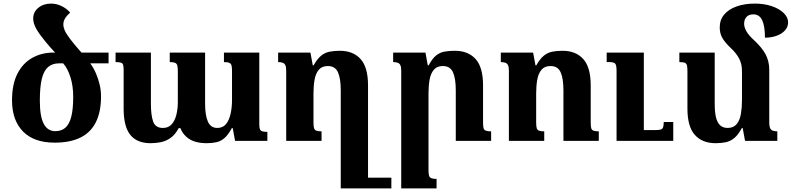

<svg xmlns="http://www.w3.org/2000/svg" viewBox="-20 -785 4412 1070"><path d="M285 10Q169 10 108 -52.5Q47 -115 47 -226Q47 -316 77.5 -375Q108 -434 160.5 -463Q213 -492 278 -492H585V-432H483Q502 -406 515 -375.5Q528 -345 535.5 -313Q543 -281 543 -248Q543 -161 514 -103.5Q485 -46 427.5 -18Q370 10 285 10ZM288 -54Q322 -54 344 -73Q366 -92 377 -134Q388 -176 388 -246Q388 -306 372.5 -355Q357 -404 332 -432H309Q272 -432 248 -411.5Q224 -391 213 -345.5Q202 -300 202 -225Q202 -135 224 -94.5Q246 -54 288 -54ZM297 -482Q280 -499 257.5 -524.5Q235 -550 209 -584Q183 -619 174 -641Q165 -663 165 -682Q165 -718 193.5 -741.5Q222 -765 265 -765Q294 -765 322.5 -751.5Q351 -738 371 -715Q351 -697 342 -681.5Q333 -666 333 -649Q333 -634 340.5 -616Q348 -598 370 -569Q389 -544 410 -519.5Q431 -495 444 -482Z M1228 -492H1425V-92Q1425 -76 1428 -66.5Q1431 -57 1440.5 -53.5Q1450 -50 1470 -50V0H1290L1277 -71H1272Q1252 -34 1231.5 -16Q1211 2 1186.5 7.5Q1162 13 1131 13Q1096 13 1067.5 4.5Q1039 -4 1018 -23Q997 -42 985 -71H976Q956 -34 930 -16Q904 2 875.5 7.5Q847 13 819 13Q744 13 706.5 -33Q669 -79 669 -180V-396Q669 -415 666 -424Q663 -433 653.5 -436Q644 -439 624 -439V-492H821V-207Q821 -143 833.5 -107.5Q846 -72 888 -72Q918 -72 936 -91.5Q954 -111 962.5 -144Q971 -177 971 -215V-389Q971 -410 968 -420.5Q965 -431 955.5 -435Q946 -439 926 -439V-492H1123V-207Q1123 -143 1138.5 -107.5Q1154 -72 1191 -72Q1222 -72 1239.5 -93.5Q1257 -115 1265 -150.5Q1273 -186 1273 -227V-389Q1273 -408 1270.5 -419Q1268 -430 1258.5 -434.5Q1249 -439 1228 -439Z M1874 -502Q1948 -502 1989.5 -456Q2031 -410 2031 -309V265H1879V-282Q1879 -347 1863.5 -382Q1848 -417 1807 -417Q1774 -417 1756.5 -396Q1739 -375 1733 -340.5Q1727 -306 1727 -265V-102Q1727 -82 1730 -71.5Q1733 -61 1742.5 -57Q1752 -53 1772 -53V0H1575V-391Q1575 -411 1570.5 -421Q1566 -431 1556 -435Q1546 -439 1530 -439V-492H1710L1723 -421H1728Q1748 -457 1769.5 -474.5Q1791 -492 1817 -497Q1843 -502 1874 -502ZM1909 265V205H2161V265Z M2717 -53V0H2520V-282Q2520 -347 2504.5 -382Q2489 -417 2448 -417Q2415 -417 2397.5 -396Q2380 -375 2374 -340.5Q2368 -306 2368 -265V163Q2368 183 2371 193.5Q2374 204 2383.5 208Q2393 212 2413 212V265H2216V-391Q2216 -411 2211.5 -421Q2207 -431 2197 -435Q2187 -439 2171 -439V-492H2351L2364 -421H2369Q2389 -459 2410.5 -476Q2432 -493 2458 -497.5Q2484 -502 2515 -502Q2589 -502 2630.5 -456Q2672 -410 2672 -309V-104Q2672 -83 2674.5 -72Q2677 -61 2687 -57Q2697 -53 2717 -53Z M3317 -53V0H3120V-282Q3120 -347 3104.5 -382Q3089 -417 3048 -417Q3015 -417 2997.5 -396Q2980 -375 2974 -340.5Q2968 -306 2968 -265V-102Q2968 -82 2971 -71.5Q2974 -61 2983.5 -57Q2993 -53 3013 -53V0H2816V-391Q2816 -411 2811.5 -421Q2807 -431 2797 -435Q2787 -439 2771 -439V-492H2951L2964 -421H2969Q2989 -457 3010.5 -474.5Q3032 -492 3058 -497Q3084 -502 3115 -502Q3189 -502 3230.5 -456Q3272 -410 3272 -309V-104Q3272 -83 3274.5 -72Q3277 -61 3287 -57Q3297 -53 3317 -53ZM3732 -105V0H3416V-391Q3416 -423 3408 -431Q3400 -439 3376 -439H3361V-492H3568V-60H3628Q3649 -60 3660 -62.5Q3671 -65 3675 -75Q3679 -85 3679 -105Z M4267 -101Q4267 -82 4271.5 -71.5Q4276 -61 4286 -57Q4296 -53 4312 -53V0H4132L4119 -71H4114Q4094 -34 4072.5 -16Q4051 2 4025.5 7.5Q4000 13 3968 13Q3894 13 3852.5 -33Q3811 -79 3811 -180V-388Q3811 -409 3808.5 -420Q3806 -431 3796.5 -435Q3787 -439 3766 -439V-492H3963V-207Q3963 -164 3969.5 -134Q3976 -104 3992 -88Q4008 -72 4035 -72Q4068 -72 4085.5 -93.5Q4103 -115 4109 -150.5Q4115 -186 4115 -227V-388Q4115 -429 4099 -459Q4083 -489 4053 -517Q4022 -546 4006.5 -572Q3991 -598 3991 -632Q3991 -674 4015.5 -703.5Q4040 -733 4084.5 -749Q4129 -765 4187 -765Q4238 -765 4280 -751Q4322 -737 4347 -713Q4372 -689 4372 -660Q4372 -635 4354.5 -615.5Q4337 -596 4307.5 -585.5Q4278 -575 4243 -575Q4243 -640 4227.5 -672.5Q4212 -705 4178 -705Q4153 -705 4140 -690.5Q4127 -676 4127 -653Q4127 -633 4139.5 -611Q4152 -589 4177 -566Q4227 -520 4247 -481.5Q4267 -443 4267 -396Z"/></svg>

Font: Noto Serif Armenian
Style: Bold
Weight: 700
Version: Version 2.007